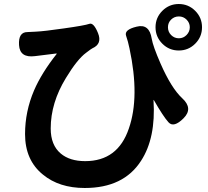

<svg xmlns="http://www.w3.org/2000/svg" viewBox="-20 -859 1040 958"><path d="M403 79Q275 79 194 12Q105 -60 105 -190Q105 -303 150 -408Q187 -494 262 -589Q265 -593 260 -592L155 -579Q79 -569 75 -634Q71 -699 117 -699Q122 -699 158 -701Q201 -703 297 -717Q404 -732 425.5 -740Q447 -748 469 -694Q491 -640 441 -618Q436 -616 410 -596Q366 -564 309 -470Q233 -346 233 -218Q233 -135 283 -93Q328 -55 405 -55Q568 -55 623 -218Q678 -376 626 -618Q619 -652 609 -681Q599 -711 662 -726Q725 -742 737 -666Q743 -629 781 -542Q835 -419 889 -369Q945 -318 896 -269Q847 -220 821 -248.5Q795 -277 748 -359Q746 -363 746 -358Q758 -171 684 -57Q597 79 403 79ZM872 -607Q824 -607 790 -641Q756 -675 756 -723Q756 -771 790 -805Q824 -839 872 -839Q920 -839 954 -805Q988 -771 988 -723Q988 -675 954 -641Q920 -607 872 -607ZM872.5 -668Q895 -668 911 -684.5Q927 -701 927 -723Q927 -745 911 -761Q895 -777 872.5 -777Q850 -777 834 -761.5Q818 -746 818 -723Q818 -700 834 -684Q850 -668 872.5 -668Z"/></svg>

Font: Resource Han Rounded KR
Style: Bold
Weight: 700
Designer: Cyano Hao (round all glyphs); Ryoko NISHIZUKA 西塚涼子 (kana, bopomofo & ideographs); Paul D. Hunt (Latin, Greek & Cyrillic)
Foundry: Cyano Hao
Version: 0.990